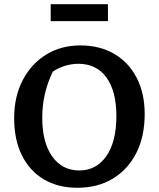

<svg xmlns="http://www.w3.org/2000/svg" viewBox="-20 -878 751 909"><path d="M346 11Q255 11 187.5 -29Q120 -69 83.5 -143Q47 -217 47 -318Q47 -421 87.5 -498.5Q128 -576 198.5 -619.5Q269 -663 360 -663Q453 -663 521.5 -622.5Q590 -582 627.5 -509Q665 -436 665 -338Q665 -232 625.5 -154Q586 -76 514.5 -32.5Q443 11 346 11ZM356 -71Q436 -71 483.5 -139Q531 -207 531 -329Q531 -446 484 -511Q437 -576 351 -576Q321 -576 290 -567Q259 -558 230 -539Q180 -436 180 -321Q180 -204 227 -137.5Q274 -71 356 -71ZM220 -778V-858H491V-778Z"/></svg>

Font: Piazzolla SC SemiBold
Style: Regular
Weight: 600
Designer: Juan Pablo del Peral
Foundry: Huerta Tipografica
Version: Version 1.330